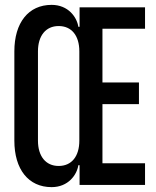

<svg xmlns="http://www.w3.org/2000/svg" viewBox="-20 -760 640 789"><path d="M192 9C261 9 296 -42 302 -81H307V0H576V-89H401V-332H551V-421H401V-642H576V-730H307V-650H302C296 -689 261 -740 192 -740C97 -740 39 -667 39 -549V-182C39 -64 97 9 192 9ZM221 -78C168 -78 136 -118 136 -182V-549C136 -613 168 -653 221 -653C274 -653 306 -614 306 -549V-182C306 -117 274 -78 221 -78Z"/></svg>

Font: JetBrains Mono Medium
Style: Regular
Weight: 436
Monospace: yes
Designer: Philipp Nurullin, Konstantin Bulenkov
Foundry: JetBrains
Version: Version 2.305